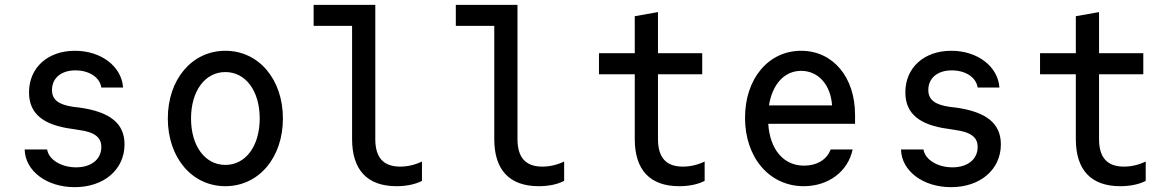

<svg xmlns="http://www.w3.org/2000/svg" viewBox="-20 -760 4840 794"><path d="M82 -142C84 -53 173 14 289 14C410 14 495 -59 495 -163C495 -249 436 -297 310 -315L284 -318C221 -327 195 -348 195 -388C195 -437 233 -469 292 -469C349 -469 393 -440 399 -398H489C483 -485 399 -550 290 -550C177 -550 100 -480 100 -378C100 -291 157 -243 278 -227L303 -223C371 -214 399 -193 399 -152C399 -101 357 -68 295 -68C233 -68 181 -100 175 -142Z M912 10C1050 10 1150 -108 1150 -270C1150 -432 1050 -550 912 -550C774 -550 674 -432 674 -270C674 -108 774 10 912 10ZM912 -78C828 -78 770 -156 770 -270C770 -384 828 -462 912 -462C996 -462 1054 -384 1054 -270C1054 -156 996 -78 912 -78Z M1532 -185V-740H1277V-653H1436V-185C1436 -57 1499 10 1620 10C1659 10 1696 3 1725 -12V-92C1696 -78 1665 -71 1635 -71C1566 -71 1532 -108 1532 -185Z M2120 -185V-740H1865V-653H2024V-185C2024 -57 2087 10 2208 10C2247 10 2284 3 2313 -12V-92C2284 -78 2253 -71 2223 -71C2154 -71 2120 -108 2120 -185Z M2701 -185V-453H2884V-540H2701V-710L2605 -693V-540H2457V-453H2605V-185C2605 -57 2668 10 2789 10C2828 10 2865 3 2894 -12V-92C2865 -78 2834 -71 2804 -71C2735 -71 2701 -108 2701 -185Z M3157 -248H3516V-285C3516 -442 3424 -550 3293 -550C3158 -550 3061 -435 3061 -273C3061 -108 3162 10 3304 10C3406 10 3487 -51 3506 -142H3415C3400 -100 3358 -75 3305 -75C3220 -75 3164 -142 3157 -248ZM3293 -467C3364 -467 3415 -410 3421 -324H3160C3174 -412 3224 -467 3293 -467Z M3706 -142C3708 -53 3797 14 3913 14C4034 14 4119 -59 4119 -163C4119 -249 4060 -297 3934 -315L3908 -318C3845 -327 3819 -348 3819 -388C3819 -437 3857 -469 3916 -469C3973 -469 4017 -440 4023 -398H4113C4107 -485 4023 -550 3914 -550C3801 -550 3724 -480 3724 -378C3724 -291 3781 -243 3902 -227L3927 -223C3995 -214 4023 -193 4023 -152C4023 -101 3981 -68 3919 -68C3857 -68 3805 -100 3799 -142Z M4525 -185V-453H4708V-540H4525V-710L4429 -693V-540H4281V-453H4429V-185C4429 -57 4492 10 4613 10C4652 10 4689 3 4718 -12V-92C4689 -78 4658 -71 4628 -71C4559 -71 4525 -108 4525 -185Z"/></svg>

Font: CommitMono
Style: 500Regular
Weight: 500
Monospace: yes
Designer: Eigil Nikolajsen
Foundry: Eigil Nikolajsen
Version: Version 1.143